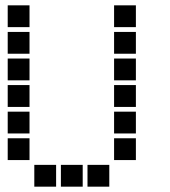

<svg xmlns="http://www.w3.org/2000/svg" viewBox="-20 -711 640 722"><path d="M10 -691Q9 -691 9 -691Q9 -691 9 -690V-610Q9 -609 9 -609Q9 -609 10 -609H90Q91 -609 91 -609Q91 -609 91 -610V-690Q91 -691 91 -691Q91 -691 90 -691ZM410 -691Q409 -691 409 -691Q409 -691 409 -690V-610Q409 -609 409 -609Q409 -609 410 -609H490Q491 -609 491 -609Q491 -609 491 -610V-690Q491 -691 491 -691Q491 -691 490 -691ZM10 -591Q9 -591 9 -591Q9 -591 9 -590V-510Q9 -509 9 -509Q9 -509 10 -509H90Q91 -509 91 -509Q91 -509 91 -510V-590Q91 -591 91 -591Q91 -591 90 -591ZM410 -591Q409 -591 409 -591Q409 -591 409 -590V-510Q409 -509 409 -509Q409 -509 410 -509H490Q491 -509 491 -509Q491 -509 491 -510V-590Q491 -591 491 -591Q491 -591 490 -591ZM10 -491Q9 -491 9 -491Q9 -491 9 -490V-410Q9 -409 9 -409Q9 -409 10 -409H90Q91 -409 91 -409Q91 -409 91 -410V-490Q91 -491 91 -491Q91 -491 90 -491ZM410 -491Q409 -491 409 -491Q409 -491 409 -490V-410Q409 -409 409 -409Q409 -409 410 -409H490Q491 -409 491 -409Q491 -409 491 -410V-490Q491 -491 491 -491Q491 -491 490 -491ZM10 -391Q9 -391 9 -391Q9 -391 9 -390V-310Q9 -309 9 -309Q9 -309 10 -309H90Q91 -309 91 -309Q91 -309 91 -310V-390Q91 -391 91 -391Q91 -391 90 -391ZM410 -391Q409 -391 409 -391Q409 -391 409 -390V-310Q409 -309 409 -309Q409 -309 410 -309H490Q491 -309 491 -309Q491 -309 491 -310V-390Q491 -391 491 -391Q491 -391 490 -391ZM10 -291Q9 -291 9 -291Q9 -291 9 -290V-210Q9 -209 9 -209Q9 -209 10 -209H90Q91 -209 91 -209Q91 -209 91 -210V-290Q91 -291 91 -291Q91 -291 90 -291ZM410 -291Q409 -291 409 -291Q409 -291 409 -290V-210Q409 -209 409 -209Q409 -209 410 -209H490Q491 -209 491 -209Q491 -209 491 -210V-290Q491 -291 491 -291Q491 -291 490 -291ZM10 -191Q9 -191 9 -191Q9 -191 9 -190V-110Q9 -109 9 -109Q9 -109 10 -109H90Q91 -109 91 -109Q91 -109 91 -110V-190Q91 -191 91 -191Q91 -191 90 -191ZM410 -191Q409 -191 409 -191Q409 -191 409 -190V-110Q409 -109 409 -109Q409 -109 410 -109H490Q491 -109 491 -109Q491 -109 491 -110V-190Q491 -191 491 -191Q491 -191 490 -191ZM110 -91Q109 -91 109 -91Q109 -91 109 -90V-10Q109 -9 109 -9Q109 -9 110 -9H190Q191 -9 191 -9Q191 -9 191 -10V-90Q191 -91 191 -91Q191 -91 190 -91ZM210 -91Q209 -91 209 -91Q209 -91 209 -90V-10Q209 -9 209 -9Q209 -9 210 -9H290Q291 -9 291 -9Q291 -9 291 -10V-90Q291 -91 291 -91Q291 -91 290 -91ZM310 -91Q309 -91 309 -91Q309 -91 309 -90V-10Q309 -9 309 -9Q309 -9 310 -9H390Q391 -9 391 -9Q391 -9 391 -10V-90Q391 -91 391 -91Q391 -91 390 -91Z"/></svg>

Font: Doto Black ExtraBold
Style: Regular
Weight: 800
Monospace: yes
Version: Version 1.000